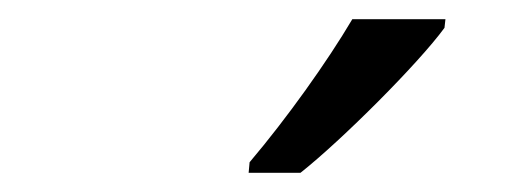

<svg xmlns="http://www.w3.org/2000/svg" viewBox="-20 -786 536 200"><path d="M239 -606H293C336 -640 416 -720 443 -757L444 -766H347C321 -722 279 -663 240 -617Z"/></svg>

Font: Noto Sans Display SemiCondensed
Style: Italic
Weight: 400
Width: 4
Italic angle: -12°
Designer: Monotype Design Team
Foundry: Monotype Imaging Inc.
Version: Version 1.900